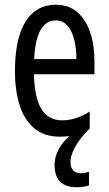

<svg xmlns="http://www.w3.org/2000/svg" viewBox="-20 -566 458 809"><path d="M277 117Q277 140 288.5 152Q300 164 321 164Q331 164 340 162Q349 160 355 158V215Q345 219 331.5 221Q318 223 304 223Q256 223 233 199Q210 175 210 129Q210 104 219.5 80Q229 56 245.5 35.5Q262 15 283 -1L358 -24Q332 1 314 26Q296 51 286.5 74Q277 97 277 117ZM215 -546Q270 -546 306 -514.5Q342 -483 360 -429.5Q378 -376 378 -309V-253H123Q125 -156 154 -107.5Q183 -59 242 -59Q271 -59 299.5 -68Q328 -77 358 -96V-24Q330 -7 299 1.5Q268 10 233 10Q165 10 123 -26.5Q81 -63 62 -125Q43 -187 43 -265Q43 -356 62.5 -418.5Q82 -481 120.5 -513.5Q159 -546 215 -546ZM215 -480Q174 -480 151 -440Q128 -400 124 -317H302Q302 -361 293 -398Q284 -435 264.5 -457.5Q245 -480 215 -480Z"/></svg>

Font: Noto Sans Devanagari ExtraCondensed
Style: Regular
Weight: 400
Width: 2
Designer: Jelle Bosma - Monotype Design Team
Foundry: Monotype Imaging Inc.
Version: Version 2.006